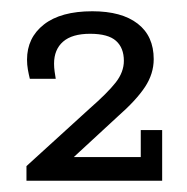

<svg xmlns="http://www.w3.org/2000/svg" viewBox="-20 -613 333 341"><path d="M27 -292V-318L139 -420Q171 -448 185.5 -466.5Q200 -485 200 -505Q200 -528 186 -540.5Q172 -553 140 -553Q108 -553 92 -539Q76 -525 76 -500Q76 -493 77 -486Q78 -479 79 -473H33Q31 -481 29.5 -489.5Q28 -498 28 -507Q28 -546 58 -569.5Q88 -593 144 -593Q196 -593 224.5 -571Q253 -549 253 -508Q253 -482 237.5 -458.5Q222 -435 189 -406L85 -310L67 -334H230V-382H268V-292Z"/></svg>

Font: Rokkitt SemiBold
Style: Regular
Weight: 400
Version: Version 3.103